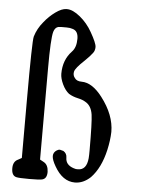

<svg xmlns="http://www.w3.org/2000/svg" viewBox="-54 -807 628 850"><g transform="rotate(5 260.0 -382.0)"><path d="M50.8 -2.9Q29.3 -7.8 29.3 -41Q29.3 -71.3 51.8 -81.1Q56.6 -84 67.4 -89.8V-349.6Q67.4 -609.4 73.2 -629.9Q84 -666 109.4 -696.3Q130.9 -723.6 158.7 -743.7Q186.5 -763.7 207 -763.7Q208 -763.7 209 -763.7Q235.4 -763.7 268.1 -736.8Q300.8 -710 322.3 -671.9Q349.6 -624 349.6 -607.4Q349.6 -590.8 340.8 -580.1Q329.1 -564.5 307.6 -543.9Q267.6 -506.8 264.2 -490.7Q260.7 -474.6 270.5 -462.9Q279.3 -449.2 301.8 -449.2Q348.6 -449.2 393.6 -390.6Q452.1 -314.5 452.1 -239.3Q451.2 -202.1 441.4 -158.2Q422.9 -77.1 379.9 -32.2Q347.7 -2 310.5 -2Q255.9 -2 219.7 -65.4Q203.1 -93.8 203.1 -110.4Q203.1 -127 218.8 -136.7Q226.6 -141.6 233.4 -140.6L248 -136.7Q263.7 -127 263.7 -108.4Q263.7 -76.2 299.8 -64.5Q310.5 -60.5 319.3 -61.5Q357.4 -61.5 362.3 -114.3Q363.3 -126 363.3 -149.4Q363.3 -273.4 358.4 -307.6Q352.5 -347.7 325.2 -362.3Q313.5 -370.1 291 -375Q268.6 -379.9 251 -390.6Q233.4 -404.3 221.2 -430.2Q209 -456.1 209 -476.6Q209 -538.1 247.1 -578.1Q266.6 -597.7 266.6 -636.7Q266.6 -671.9 241.2 -678.7Q230.5 -682.6 214.8 -682.6H191.4Q182.6 -682.6 177.7 -681.6Q163.1 -677.7 157.2 -658.2Q148.4 -627 148.4 -495.1V-89.8Q152.3 -86.9 166 -80.1Q185.5 -69.3 186.5 -38.1Q186.5 -7.8 165 -2.9Q153.3 0 107.9 0Q62.5 0 50.8 -2.9Z"/></g></svg>

Font: Semi-Sweet
Style: Book
Weight: 400
Designer: Walter E Stewart
Version: 0.5